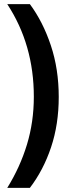

<svg xmlns="http://www.w3.org/2000/svg" viewBox="-20 -747 349 925"><path d="M124 -727H15Q143 -532 143 -281Q143 -160 110 -51Q77 58 15 158H124Q189 73 226 -37.5Q263 -148 263 -280Q263 -414 225 -528Q187 -642 124 -727Z"/></svg>

Font: Noto Sans UI Condensed
Style: Bold
Weight: 700
Width: 3
Designer: Monotype Design Team
Foundry: Monotype Imaging Inc.
Version: 1.001